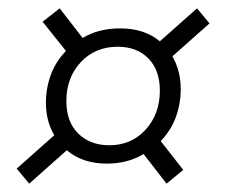

<svg xmlns="http://www.w3.org/2000/svg" viewBox="-20 -502 558 460"><path d="M379 -62 324 -133Q286 -110 236 -110Q178 -110 140 -142L50 -62L20 -98L110 -178Q90 -212 90 -256Q90 -290 101.5 -322Q113 -354 138 -380L82 -450L123 -482L178 -411Q216 -434 268 -434Q326 -434 363 -403L452 -482L482 -446L393 -367Q413 -332 413 -289Q413 -254 401.5 -222Q390 -190 365 -164L419 -95ZM242 -154Q295 -154 329 -191.5Q363 -229 363 -285Q363 -334 335.5 -362Q308 -390 262 -390Q208 -390 173.5 -353Q139 -316 139 -260Q139 -210 167.5 -182Q196 -154 242 -154Z"/></svg>

Font: Spectral Medium
Style: Italic
Weight: 500
Italic angle: -10°
Designer: Jean-Baptiste Levee
Foundry: Production Type
Version: Version 2.001